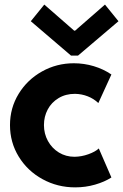

<svg xmlns="http://www.w3.org/2000/svg" viewBox="-20 -808 535 834"><path d="M23.4 -264.6Q23.4 -338.9 61 -400.4Q98.6 -461.9 162.4 -497.6Q226.1 -533.2 300.8 -533.2Q345.2 -533.2 387.5 -520.5Q429.7 -507.8 463.9 -484.4L407.2 -360.4Q387.2 -379.4 361.1 -389.6Q335 -399.9 305.7 -400.4Q265.1 -400.4 234.4 -381.8Q203.6 -363.3 187.3 -332.5Q170.9 -301.8 170.9 -264.6Q170.9 -227.1 188.2 -195.6Q205.6 -164.1 235.8 -145.5Q266.1 -127 303.7 -127Q334.5 -127.4 364.3 -138.2Q394 -148.9 409.2 -163.1L463.9 -37.1Q434.6 -18.1 393.1 -6.1Q351.6 5.9 306.6 5.9Q229.5 5.9 164.6 -29.8Q99.6 -65.4 61.5 -127.4Q23.4 -189.5 23.4 -264.6ZM302.2 -674.8H306.2L436 -788.1L494.6 -715.8L318.8 -566.4H288.6L113.8 -715.8L172.4 -788.1Z"/></svg>

Font: Reddit Sans Chocolate ExtraBold
Style: Regular
Weight: 800
Designer: Stephen Hutchings
Foundry: Reddit
Version: Version 1.011